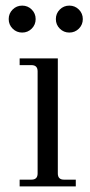

<svg xmlns="http://www.w3.org/2000/svg" viewBox="-20 -664 322 684"><path d="M50 0V-24H92Q114 -24 114 -46V-410Q114 -432 92 -432H50V-456H186V-46Q186 -24 208 -24H250V0ZM193 -562Q179 -576 179 -596Q179 -616 193 -630Q207 -644 227 -644Q247 -644 261 -630Q275 -616 275 -596Q275 -576 261 -562Q247 -548 227 -548Q207 -548 193 -562ZM25 -562Q11 -576 11 -596Q11 -616 25 -630Q39 -644 59 -644Q79 -644 93 -630Q107 -616 107 -596Q107 -576 93 -562Q79 -548 59 -548Q39 -548 25 -562Z"/></svg>

Font: Old Standard TT
Style: Regular
Weight: 400
Designer: Alexey Kryukov <alexios@thessalonica.org.ru>
Version: Version 2.2